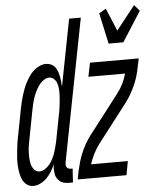

<svg xmlns="http://www.w3.org/2000/svg" viewBox="-79 -823 732 883"><g transform="rotate(-5 287.0 -382.0)"><path d="M40 12Q22 12 9 2Q-4 -8 -10.5 -22.5Q-17 -37 -20 -53.5Q-23 -70 -24 -87Q-25 -104 -24 -121.5Q-23 -139 -21 -156.5Q-19 -174 -16.5 -191.5Q-14 -209 -10 -227L13 -347Q16 -362 19.5 -377Q23 -392 27.5 -406.5Q32 -421 37.5 -436Q43 -451 50.5 -465Q58 -479 67 -492.5Q76 -506 88 -517Q100 -528 115.5 -535Q131 -542 145 -542Q158 -542 169 -537Q180 -532 187 -523Q194 -514 198 -503Q202 -492 204.5 -480Q207 -468 208 -456Q209 -444 210 -431L270 -740H324L197 -87Q196 -81 195.5 -74.5Q195 -68 197.5 -63Q200 -58 205 -55Q210 -52 216 -52H226L222 12H203Q192 12 181.5 9.5Q171 7 163 1Q155 -5 149 -14.5Q143 -24 141.5 -34.5Q140 -45 139.5 -56Q139 -67 141 -79Q134 -62 124.5 -46.5Q115 -31 102.5 -18Q90 -5 73 3.5Q56 12 40 12ZM74 -52Q87 -52 99.5 -60.5Q112 -69 121 -80.5Q130 -92 136.5 -105Q143 -118 147.5 -131.5Q152 -145 155.5 -158.5Q159 -172 162 -186L185 -306Q188 -318 189.5 -330.5Q191 -343 192.5 -355.5Q194 -368 195 -380.5Q196 -393 196 -405Q196 -417 194.5 -429Q193 -441 189 -451.5Q185 -462 176 -470Q167 -478 155 -478Q141 -478 127.5 -468Q114 -458 105.5 -445.5Q97 -433 90.5 -419.5Q84 -406 79 -391.5Q74 -377 71 -363Q68 -349 65 -335L42 -215Q39 -199 36 -183Q33 -167 32 -151.5Q31 -136 31.5 -120.5Q32 -105 35.5 -90Q39 -75 48.5 -63.5Q58 -52 74 -52ZM441 -610 410 -752 442 -771 486 -666 573 -776 597 -748 509 -610ZM245 0 251 -33Q256 -55 262 -76.5Q268 -98 276.5 -118.5Q285 -139 296.5 -159.5Q308 -180 322 -198L459 -376Q475 -396 486.5 -419Q498 -442 504 -466H335L348 -530H573L566 -497Q562 -475 556 -453.5Q550 -432 541 -411.5Q532 -391 520.5 -370.5Q509 -350 495 -332L358 -154Q343 -134 331.5 -111Q320 -88 312 -64H482L470 0Z"/></g></svg>

Font: Lode Term
Style: Italic
Weight: 400
Italic angle: -11°
Monospace: yes
Designer: Belleve Invis
Foundry: Belleve Invis
Version: Version 29.2.0